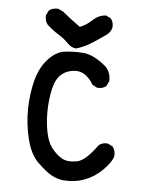

<svg xmlns="http://www.w3.org/2000/svg" viewBox="-50 -714 600 755"><g transform="rotate(5 250.0 -336.5)"><path d="M224.6 -2Q199.2 -5.9 177.7 -18.6Q156.2 -31.2 125 -61.5Q93.8 -91.8 79.1 -150.9Q64.5 -210 65.4 -269.5Q66.4 -329.1 80.1 -381.8Q93.8 -434.6 124 -467.8Q154.3 -501 187.5 -505.9Q220.7 -510.7 262.2 -507.8Q303.7 -504.9 354.5 -461.9Q376 -438.5 374 -405.3L364.3 -385.7Q350.6 -374 329.1 -376L309.6 -385.7Q296.9 -409.2 275.9 -423.8Q254.9 -438.5 224.1 -433.1Q193.4 -427.7 174.8 -405.8Q156.2 -383.8 148.4 -335.9Q140.6 -288.1 142.6 -245.1Q144.5 -202.1 153.3 -168.9Q162.1 -135.7 182.6 -113.8Q203.1 -91.8 221.7 -83.5Q240.2 -75.2 273.9 -80.6Q307.6 -85.9 354.5 -151.4Q368.2 -163.1 389.6 -161.1L409.2 -151.4Q422.9 -133.8 418.9 -110.4Q411.1 -87.9 380.9 -57.6Q350.6 -27.3 311.5 -12.7Q272.5 2 224.6 -2ZM232.4 -522.5Q212.9 -524.4 197.3 -541Q181.6 -557.6 159.2 -571.3Q136.7 -585 113.3 -606.4Q101.6 -621.1 103.5 -642.6L113.3 -662.1Q128.9 -673.8 150.4 -671.9L169.9 -662.1Q203.1 -634.8 240.2 -608.4Q266.6 -619.1 288.1 -639.6Q309.6 -660.2 338.9 -662.1L358.4 -652.3Q370.1 -638.7 368.2 -617.2Q364.3 -600.6 350.6 -588.9Q303.7 -555.7 281.2 -543Q258.8 -530.3 232.4 -522.5Z"/></g></svg>

Font: NaikaiFont
Style: Regular
Weight: 400
Version: Version 1.67